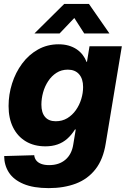

<svg xmlns="http://www.w3.org/2000/svg" viewBox="-20 -762 657 994"><path d="M232.4 211.9Q153.3 211.9 102.1 190.4Q50.8 168.9 26.4 131.6Q2 94.2 1.5 45.9L157.2 41.5Q158.7 57.1 167.7 68.6Q176.8 80.1 193.4 86.4Q210 92.8 234.4 92.8Q286.1 92.8 318.8 64.7Q351.6 36.6 359.4 -14.6L372.1 -91.8H368.2Q350.1 -63 327.9 -43.5Q305.7 -23.9 277.8 -14.2Q250 -4.4 215.3 -4.4Q156.7 -4.4 113.8 -30Q70.8 -55.7 47.6 -102.5Q24.4 -149.4 24.4 -212.9Q24.4 -272.9 42.5 -329.8Q60.5 -386.7 94.5 -432.6Q128.4 -478.5 176.5 -505.6Q224.6 -532.7 283.7 -532.7Q312 -532.7 335.4 -525.9Q358.9 -519 377 -506.8Q395 -494.6 408 -477.8Q420.9 -460.9 428.2 -441.4H430.2L443.4 -522.5H610.8L527.3 -19Q514.2 63 474.4 114Q434.6 165 372.8 188.5Q311 211.9 232.4 211.9ZM268.6 -134.3Q302.2 -134.3 328.4 -150.1Q354.5 -166 372.8 -191.9Q391.1 -217.8 400.6 -249Q410.2 -280.3 410.2 -311.5Q410.2 -354 389.4 -377.7Q368.7 -401.4 331.1 -401.4Q297.9 -401.4 272.5 -385Q247.1 -368.7 229.5 -342Q211.9 -315.4 203.1 -283.4Q194.3 -251.5 194.3 -220.2Q194.3 -178.7 213.4 -156.5Q232.4 -134.3 268.6 -134.3ZM288.6 -588.9H159.2V-589.8L312.5 -741.7H440.4L545.9 -589.8V-588.9H416L364.7 -668.9Z"/></svg>

Font: Inter 28pt ExtraBold
Style: Italic
Weight: 800
Italic angle: -9.3988°
Designer: Rasmus Andersson
Foundry: rsms
Version: Version 4.001;git-66647c0bb